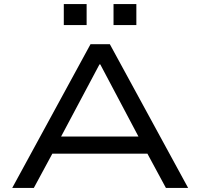

<svg xmlns="http://www.w3.org/2000/svg" viewBox="-20 -922 983 942"><path d="M40 0 424 -705H519L903 0H794L686 -200L740 -168H201L254 -200L146 0ZM468 -606 268 -230 234 -252H707L671 -230L472 -606ZM537 -799V-902H649V-799ZM293 -799V-902H405V-799Z"/></svg>

Font: Nunito Sans 7pt Expanded
Style: Regular
Weight: 400
Width: 7
Designer: Vernon Adams
Foundry: Vernon Adams
Version: Version 3.101;gftools[0.9.27]